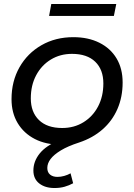

<svg xmlns="http://www.w3.org/2000/svg" viewBox="-20 -722 675 966"><path d="M254 224Q207 224 177.5 201Q148 178 148 136Q148 90 179.5 50.5Q211 11 280 -18L324 4Q314 5 304.5 5.5Q295 6 287 6Q211 6 155.5 -22.5Q100 -51 69 -102.5Q38 -154 38 -223Q38 -313 78 -383.5Q118 -454 188.5 -494.5Q259 -535 349 -535Q424 -535 480 -507Q536 -479 566.5 -428Q597 -377 597 -307Q597 -234 571 -174Q545 -114 496 -71Q447 -28 378 -5Q322 13 286.5 34.5Q251 56 234.5 78Q218 100 218 123Q218 145 232 156.5Q246 168 269 168Q286 168 303.5 163Q321 158 335 150L348 200Q328 211 305 217.5Q282 224 254 224ZM293 -78Q353 -78 400 -107Q447 -136 473.5 -186.5Q500 -237 500 -302Q500 -372 459 -411.5Q418 -451 342 -451Q283 -451 236 -422.5Q189 -394 162 -343.5Q135 -293 135 -227Q135 -158 176 -118Q217 -78 293 -78ZM227 -642 238 -702H565L553 -642Z"/></svg>

Font: Montserrat Thin Medium
Style: Italic
Weight: 500
Italic angle: -11.3°
Version: Version 9.000